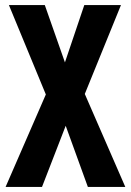

<svg xmlns="http://www.w3.org/2000/svg" viewBox="-20 -734 513 754"><path d="M472 0H325L238 -240L145 0H2L160 -363L15 -714H156L235 -489L311 -714H455L313 -365Z"/></svg>

Font: Noto Sans Khmer UI ExtraCondensed
Style: Bold
Weight: 700
Width: 2
Designer: Danh Hong and the Monotype Design Team
Foundry: Monotype Imaging Inc.
Version: Version 2.002; ttfautohint (v1.8.4.7-5d5b)